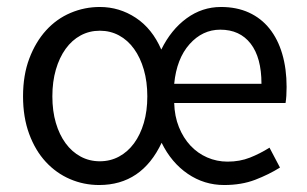

<svg xmlns="http://www.w3.org/2000/svg" viewBox="-20 -518 879 550"><path d="M264 12Q220 12 180.5 -5Q141 -22 111 -54.5Q81 -87 63.5 -134.5Q46 -182 46 -242Q46 -303 64 -350.5Q82 -398 112 -431Q142 -464 182 -481Q222 -498 266 -498Q322 -498 369 -467Q416 -436 442 -376Q470 -433 514.5 -465.5Q559 -498 613 -498Q658 -498 693 -482Q728 -466 752 -436Q776 -406 788.5 -363.5Q801 -321 801 -269Q801 -241 798 -223H479Q480 -185 492.5 -154Q505 -123 525.5 -101Q546 -79 573.5 -67Q601 -55 632 -55Q667 -55 696 -66.5Q725 -78 752 -95L782 -38Q750 -18 711 -3Q672 12 622 12Q565 12 518 -20Q471 -52 443 -109Q386 12 264 12ZM266 -56Q296 -56 321 -69.5Q346 -83 364 -107.5Q382 -132 392 -166Q402 -200 402 -242Q402 -284 392 -318.5Q382 -353 364 -378Q346 -403 321 -416.5Q296 -430 266 -430Q236 -430 211 -416.5Q186 -403 168 -378Q150 -353 140 -318.5Q130 -284 130 -242Q130 -200 140 -166Q150 -132 168 -107.5Q186 -83 211 -69.5Q236 -56 266 -56ZM479 -278H729Q729 -353 698 -393Q667 -433 611 -433Q560 -433 523 -391.5Q486 -350 479 -278Z"/></svg>

Font: Processing Sans Pro
Style: Regular
Weight: 400
Designer: Paul D. Hunt
Foundry: Adobe Systems Incorporated
Version: Version 2.020;PS 2.000;hotconv 1.0.86;makeotf.lib2.5.63406